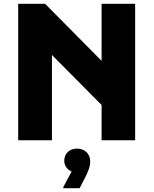

<svg xmlns="http://www.w3.org/2000/svg" viewBox="-20 -740 810 1013"><path d="M516 -720V-419L218 -720H76V0H254V-450L516 -186V0H693V-720ZM386 44C347 44 319 70 319 108C319 141 341 157 358 165L314 247V253H400L430 195C439 176 456 144 456 113C456 69 425 44 386 44Z"/></svg>

Font: Kufam Arabic Latin Roman Bold
Style: Regular
Weight: 700
Designer: Wael Morcos & Artur Schmal
Version: Version 1.200;PS 001.200;hotconv 1.0.88;makeotf.lib2.5.64775